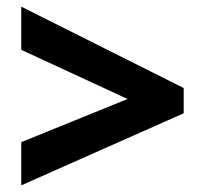

<svg xmlns="http://www.w3.org/2000/svg" viewBox="-20 -651 618 578"><path d="M44 -223V-93L533 -310V-386L44 -631V-501L364 -353Z"/></svg>

Font: Noto Sans Arabic UI XBd
Style: Regular
Weight: 800
Designer: Monotype Design Team, Nadine Chahine and Nizar Qandah
Foundry: Monotype Imaging Inc.
Version: Version 2.010